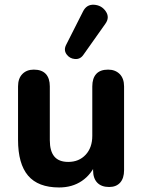

<svg xmlns="http://www.w3.org/2000/svg" viewBox="-20 -799 614 829"><path d="M57.9 -195.1V-425.8Q57.9 -460.3 76.6 -479.4Q95.2 -498.4 126.1 -498.4Q160.2 -498.4 177.7 -479.8Q195.1 -461.1 195.1 -425.8V-193.5Q195.1 -146.4 214.7 -123.1Q234.2 -99.9 274.7 -99.9Q321 -99.9 349.8 -130.8Q378.5 -161.7 378.5 -212.6V-425.8Q378.5 -461.1 395.6 -479.8Q412.6 -498.4 446.7 -498.4Q477.6 -498.4 496.7 -479.4Q515.7 -460.3 515.7 -425.8V-64Q515.7 -29.7 498.9 -10.6Q482 8.4 451.3 8.4Q418 8.4 400 -10.2Q381.9 -28.9 381.9 -64V-134.3L396.5 -98.1Q374.9 -45.7 333.4 -17.7Q292 10.4 235.2 10.4Q144.6 10.4 101.2 -40.7Q57.9 -91.8 57.9 -195.1ZM265.3 -604.9 338 -748.6Q353.4 -780.5 386 -778.5Q418.6 -776.5 436.7 -750Q454.8 -723.5 434.6 -695.9L340 -562.2Q326.4 -542.4 303.5 -544.2Q280.7 -546 267.5 -564.3Q254.2 -582.7 265.3 -604.9Z"/></svg>

Font: SN Pro Thin
Style: Regular
Weight: 200
Designer: Tobias Whetton
Foundry: Supernotes
Version: Version 1.003;Glyphs 3.3 (3324)